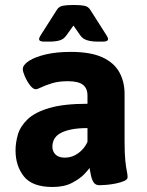

<svg xmlns="http://www.w3.org/2000/svg" viewBox="-20 -738 585 766"><path d="M262 -531Q341 -531 388 -509.5Q435 -488 456 -450Q477 -412 477 -364V-176Q477 -124 480 -96.5Q483 -69 486 -55.5Q489 -42 489 -31Q489 -22 475.5 -16Q462 -10 442.5 -6Q423 -2 404.5 -0.5Q386 1 377 1Q361 1 353.5 -10.5Q346 -22 343 -38Q340 -54 337 -68Q334 -62 316.5 -43.5Q299 -25 267.5 -8.5Q236 8 190 8Q109 8 75.5 -34Q42 -76 42 -138Q42 -169 51.5 -201.5Q61 -234 90 -262Q119 -290 176.5 -307Q234 -324 329 -324V-357Q329 -386 310.5 -400Q292 -414 251 -414Q214 -414 188 -406Q162 -398 145.5 -390Q129 -382 123 -382Q112 -382 100 -397.5Q88 -413 79.5 -432.5Q71 -452 71 -462Q71 -479 95.5 -495Q120 -511 163 -521Q206 -531 262 -531ZM329 -227Q293 -227 267 -222Q241 -217 223.5 -208Q206 -199 197.5 -185Q189 -171 189 -153Q189 -134 201.5 -121.5Q214 -109 239 -109Q268 -109 292.5 -127Q317 -145 329 -172ZM279 -718Q301 -718 316.5 -715Q332 -712 340 -699L405 -597Q411 -588 411 -582Q411 -572 391 -572H369Q347 -572 329 -577Q311 -582 301 -596L273 -636L245 -597Q234 -581 217 -576.5Q200 -572 178 -572H156Q136 -572 136 -582Q136 -588 142 -597L207 -699Q215 -712 230.5 -715Q246 -718 268 -718Z"/></svg>

Font: Asap VF Beta
Style: Regular
Weight: 400
Designer: Pablo Cosgaya
Foundry: Pablo Cosgaya
Version: Version 1.007